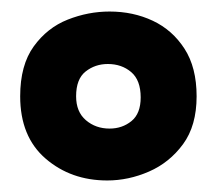

<svg xmlns="http://www.w3.org/2000/svg" viewBox="-20 -692 376 333"><path d="M166 -379Q103 -379 59 -417Q15 -455 15 -525Q15 -579 38.5 -611.5Q62 -644 97.5 -658Q133 -672 170 -672Q211 -672 245 -656Q279 -640 300 -607.5Q321 -575 321 -525Q321 -474 297.5 -442Q274 -410 238.5 -394.5Q203 -379 166 -379ZM170 -469Q192 -469 208 -482Q224 -495 224 -523Q224 -553 207.5 -567Q191 -581 167 -581Q145 -581 128.5 -568Q112 -555 112 -525Q112 -498 129 -483.5Q146 -469 170 -469Z"/></svg>

Font: Bricolage Grotesque 96pt Bricolage Grotesque 48pt Regular
Style: Bold
Weight: 700
Designer: Mathieu Triay
Foundry: Atelier Triay
Version: Version 1.001; ttfautohint (v1.8.4.7-5d5b);gftools[0.9.33.de